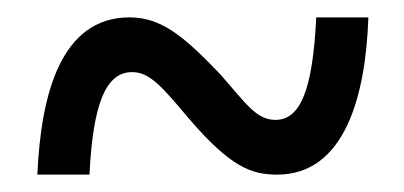

<svg xmlns="http://www.w3.org/2000/svg" viewBox="-20 -467 465 221"><path d="M23 -266H83C87 -348 102 -384 132 -384C152 -384 166 -368 197 -331C245 -275 269 -266 299 -266C377 -266 401 -357 404 -447H344C340 -364 326 -329 297 -329C275 -329 263 -348 234 -381C192 -425 166 -447 129 -447C50 -447 27 -358 23 -266Z"/></svg>

Font: Noto Serif Hebrew ExtraCondensed SemiBold
Style: Regular
Weight: 600
Width: 2
Designer: Monotype Design Team
Foundry: Monotype Imaging Inc.
Version: Version 2.004